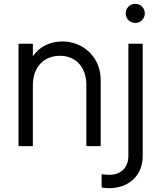

<svg xmlns="http://www.w3.org/2000/svg" viewBox="-20 -765 842 1005"><path d="M77 0H152V-319C152 -415 211 -473 293 -473C375 -473 432 -416 432 -319V0H507V-348C507 -462 419 -548 306 -548C240 -548 184 -519 152 -470V-536H77ZM512 216C522 219 543 220 552 220C647 220 727 161 727 50V-536H652V50C652 117 608 150 554 150C541 150 526 149 512 147ZM638 -695C638 -667 660 -645 688 -645C716 -645 738 -667 738 -695C738 -723 716 -745 688 -745C660 -745 638 -723 638 -695Z"/></svg>

Font: Mluvka
Style: Regular
Weight: 400
Designer: Modified by Jiří Krblich, Original typeface by Gumpita Rahayu
Foundry: Gumpita Rahayu & Jiří Krblich
Version: Version 2.000;Glyphs 3.1.1 (3134)